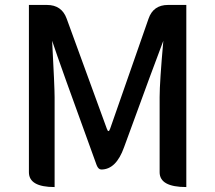

<svg xmlns="http://www.w3.org/2000/svg" viewBox="-20 -757 870 777"><path d="M201 0Q97 0 97 -60V-737H170Q230 -737 250 -681L412 -237Q419 -216 426 -237L581 -681Q600 -737 660 -737H734V0Q626 0 626 -60V-364Q626 -424 641 -592Q609 -509 482 -161Q450 -71 390 -71Q378 -71 371 -89Q217 -512 191 -592Q201 -404 201 -364V0Z"/></svg>

Font: Swei Half Moon CJK SC
Style: Medium
Weight: 500
Version: Version 2.071